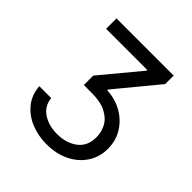

<svg xmlns="http://www.w3.org/2000/svg" viewBox="-197 -869 1022 1022"><g transform="rotate(45 314.0 -358.5)"><path d="M63.9 -181.8H153.4Q159.4 -126.4 203.7 -97.3Q247.9 -68.2 311.1 -68.2Q378.9 -68.2 425.2 -102.6Q471.6 -137.1 471.6 -204.5Q471.6 -244 453.1 -277.9Q434.7 -311.8 393.8 -332.7Q353 -353.7 285.5 -353.7H227.3V-424.7L409.1 -643.5V-649.1H99.4V-727.3H529.8V-663.4L335.2 -427.6V-421.9Q398.1 -419 448.5 -390.1Q498.9 -361.2 528.6 -313.2Q558.2 -265.3 558.2 -204.5Q558.2 -142.4 526.5 -93.9Q494.7 -45.5 438.7 -17.8Q382.8 9.9 309.7 9.9Q245 9.9 190.7 -12.8Q136.4 -35.5 102.3 -78.5Q68.2 -121.4 63.9 -181.8Z"/></g></svg>

Font: Inter Zeller
Style: Regular
Weight: 400
Designer: Rasmus Andersson; Joe Bland
Foundry: zeller
Version: Version 3.015;git-dec3a8cb1